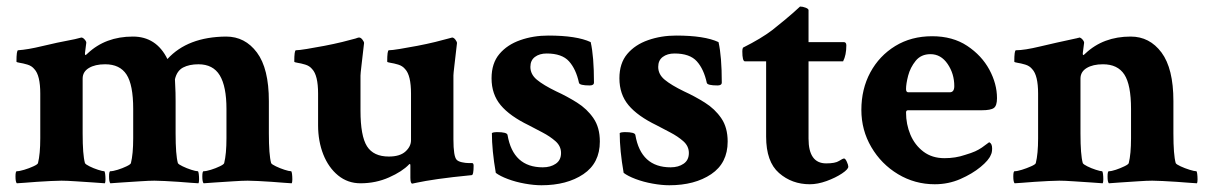

<svg xmlns="http://www.w3.org/2000/svg" viewBox="-20 -545 3626 575"><path d="M30.3 3.9Q26.4 0 26.4 -16.6Q26.4 -32.2 30.3 -32.2Q38.1 -32.2 52.7 -36.6Q67.4 -41 80.1 -46.9Q92.8 -52.7 93.8 -56.6Q100.6 -84 100.6 -130.9V-264.6Q100.6 -319.3 83 -337.9Q75.2 -347.7 62 -351.6Q48.8 -355.5 39.1 -356.9Q29.3 -358.4 29.3 -360.4Q29.3 -394.5 34.2 -394.5Q63.5 -396.5 105.5 -406.7Q147.5 -417 204.1 -427.7L223.6 -432.6Q228.5 -432.6 233.9 -426.3Q239.3 -419.9 238.3 -416L234.4 -385.7Q234.4 -380.9 235.4 -379.9Q237.3 -379.9 242.2 -384.8Q295.9 -435.5 377.9 -435.5Q448.2 -435.5 481.4 -368.2Q542 -434.6 657.2 -435.5Q713.9 -435.5 749.5 -387.7Q785.2 -339.8 785.2 -242.2V-145.5Q785.2 -81.1 792 -56.6Q793.9 -52.7 806.2 -46.9Q818.4 -41 832 -36.6Q845.7 -32.2 851.6 -32.2Q853.5 -32.2 854.5 -24.4Q855.5 -16.6 855.5 -7.8Q855.5 1 853.5 3.9Q847.7 3.9 831.1 2.4Q814.5 1 793.5 -0.5Q772.5 -2 752.9 -2.9Q733.4 -3.9 721.7 -3.9Q706.1 -3.9 677.7 -2Q649.4 0 623.5 1.5Q597.7 2.9 589.8 3.9Q585.9 0 585.9 -16.6Q585.9 -32.2 589.8 -32.2Q597.7 -32.2 611.8 -36.6Q626 -41 638.2 -46.9Q650.4 -52.7 651.4 -56.6Q658.2 -84 658.2 -130.9V-218.8Q658.2 -286.1 638.2 -319.3Q618.2 -352.5 574.2 -352.5Q546.9 -352.5 528.3 -342.8Q509.8 -333 503.9 -307.6Q503.9 -298.8 504.9 -284.7Q505.9 -270.5 505.9 -242.2V-145.5Q505.9 -81.1 512.7 -56.6Q514.6 -52.7 526.9 -46.9Q539.1 -41 552.7 -36.6Q566.4 -32.2 572.3 -32.2Q574.2 -32.2 575.2 -24.4Q576.2 -16.6 576.2 -7.8Q576.2 1 574.2 3.9Q568.4 3.9 551.8 2.4Q535.2 1 514.2 -0.5Q493.2 -2 473.6 -2.9Q454.1 -3.9 442.4 -3.9Q426.8 -3.9 398.4 -2Q370.1 0 344.2 1.5Q318.4 2.9 310.5 3.9Q306.6 0 306.6 -16.6Q306.6 -32.2 310.5 -32.2Q318.4 -32.2 332.5 -36.6Q346.7 -41 358.9 -46.9Q371.1 -52.7 372.1 -56.6Q378.9 -84 378.9 -130.9V-218.8Q378.9 -291 358.9 -321.8Q338.9 -352.5 294.9 -352.5Q264.6 -352.5 246.1 -341.3Q227.5 -330.1 227.5 -309.6V-145.5Q227.5 -81.1 234.4 -56.6Q236.3 -52.7 248 -46.9Q259.8 -41 273.4 -36.6Q287.1 -32.2 292 -32.2Q293.9 -32.2 294.9 -24.4Q295.9 -16.6 295.9 -7.8Q295.9 1 293.9 3.9Q286.1 2.9 260.7 1.5Q235.4 0 207.5 -2Q179.7 -3.9 164.1 -3.9Q152.3 -3.9 132.3 -2.9Q112.3 -2 90.8 -0.5Q69.3 1 52.7 2.4Q36.1 3.9 30.3 3.9Z M1214.8 4.9Q1209 4.9 1209 -12.7V-48.8Q1209 -56.6 1205.1 -52.7Q1184.6 -31.2 1145 -13.7Q1105.5 3.9 1059.6 3.9Q1021.5 3.9 992.7 -19.5Q963.9 -43 948.2 -82.5Q932.6 -122.1 932.6 -169.9V-264.6Q932.6 -319.3 915 -337.9Q907.2 -347.7 894 -351.6Q880.9 -355.5 871.1 -356.9Q861.3 -358.4 861.3 -360.4Q861.3 -394.5 866.2 -394.5Q875 -394.5 898.9 -398.4Q922.9 -402.3 951.2 -407.7Q979.5 -413.1 1005.4 -419.4Q1031.2 -425.8 1044.9 -429.7Q1047.9 -430.7 1050.3 -431.6Q1052.7 -432.6 1055.7 -432.6Q1060.5 -432.6 1065.4 -426.3Q1070.3 -419.9 1070.3 -416Q1065.4 -373 1062.5 -348.6Q1059.6 -324.2 1059.6 -318.4V-213.9Q1059.6 -137.7 1079.1 -106.9Q1098.6 -76.2 1144.5 -76.2Q1177.7 -76.2 1194.3 -91.3Q1210.9 -106.4 1210.9 -125V-264.6Q1210.9 -319.3 1193.4 -337.9Q1185.5 -347.7 1172.4 -351.6Q1159.2 -355.5 1149.4 -356.9Q1139.6 -358.4 1139.6 -360.4Q1139.6 -394.5 1144.5 -394.5Q1153.3 -394.5 1177.2 -398.4Q1201.2 -402.3 1229.5 -407.7Q1257.8 -413.1 1283.7 -419.4Q1309.6 -425.8 1323.2 -429.7L1334 -432.6Q1338.9 -432.6 1343.8 -426.3Q1348.6 -419.9 1348.6 -416Q1343.8 -373 1340.8 -348.6Q1337.9 -324.2 1337.9 -319.3V-127.9Q1337.9 -76.2 1347.7 -66.4Q1352.5 -61.5 1363.3 -59.1Q1374 -56.6 1384.8 -56.6H1394.5Q1398.4 -55.7 1398.4 -48.8Q1398.4 -20.5 1392.6 -20.5Q1332 -14.6 1291.5 -8.8Q1251 -2.9 1228.5 2Z M1601.6 9.8Q1579.1 9.8 1551.8 4.9Q1524.4 0 1501 -8.8Q1477.5 -17.6 1464.8 -27.3Q1453.1 -94.7 1453.1 -146.5Q1458 -149.4 1467.8 -149.4Q1499 -149.4 1500 -140.6Q1516.6 -43.9 1605.5 -43.9Q1628.9 -43.9 1644.5 -54.7Q1660.2 -65.4 1660.2 -86.9Q1660.2 -107.4 1643.6 -122.1Q1627 -136.7 1604.5 -148.4Q1582 -160.2 1563.5 -169.9Q1506.8 -197.3 1479.5 -230Q1452.1 -262.7 1452.1 -310.5Q1452.1 -355.5 1475.6 -383.3Q1499 -411.1 1538.1 -424.8Q1577.1 -438.5 1622.1 -438.5Q1707 -438.5 1749 -418.9Q1758.8 -376 1758.8 -297.9Q1758.8 -289.1 1746.1 -289.1Q1715.8 -289.1 1713.9 -296.9Q1705.1 -337.9 1684.1 -361.3Q1663.1 -384.8 1617.2 -384.8Q1595.7 -384.8 1582 -374.5Q1568.4 -364.3 1568.4 -344.7Q1568.4 -322.3 1587.9 -306.2Q1607.4 -290 1645.5 -271.5Q1677.7 -256.8 1708 -237.8Q1738.3 -218.8 1757.3 -190.9Q1776.4 -163.1 1776.4 -121.1Q1776.4 -56.6 1727.1 -23.4Q1677.7 9.8 1601.6 9.8Z M1984.4 9.8Q1961.9 9.8 1934.6 4.9Q1907.2 0 1883.8 -8.8Q1860.4 -17.6 1847.7 -27.3Q1835.9 -94.7 1835.9 -146.5Q1840.8 -149.4 1850.6 -149.4Q1881.8 -149.4 1882.8 -140.6Q1899.4 -43.9 1988.3 -43.9Q2011.7 -43.9 2027.3 -54.7Q2043 -65.4 2043 -86.9Q2043 -107.4 2026.4 -122.1Q2009.8 -136.7 1987.3 -148.4Q1964.8 -160.2 1946.3 -169.9Q1889.6 -197.3 1862.3 -230Q1835 -262.7 1835 -310.5Q1835 -355.5 1858.4 -383.3Q1881.8 -411.1 1920.9 -424.8Q1960 -438.5 2004.9 -438.5Q2089.8 -438.5 2131.8 -418.9Q2141.6 -376 2141.6 -297.9Q2141.6 -289.1 2128.9 -289.1Q2098.6 -289.1 2096.7 -296.9Q2087.9 -337.9 2066.9 -361.3Q2045.9 -384.8 2000 -384.8Q1978.5 -384.8 1964.8 -374.5Q1951.2 -364.3 1951.2 -344.7Q1951.2 -322.3 1970.7 -306.2Q1990.2 -290 2028.3 -271.5Q2060.5 -256.8 2090.8 -237.8Q2121.1 -218.8 2140.1 -190.9Q2159.2 -163.1 2159.2 -121.1Q2159.2 -56.6 2109.9 -23.4Q2060.5 9.8 1984.4 9.8Z M2405.3 6.8Q2351.6 6.8 2313 -26.9Q2274.4 -60.5 2274.4 -135.7V-361.3H2210.9Q2203.1 -361.3 2203.1 -391.6Q2203.1 -398.4 2205.1 -402.3Q2232.4 -416 2254.4 -429.2Q2276.4 -442.4 2293 -455.1Q2335.9 -489.3 2355.5 -506.8Q2375 -524.4 2376 -525.4Q2383.8 -525.4 2392.6 -522Q2401.4 -518.6 2401.4 -514.6V-418.9H2506.8Q2514.6 -418.9 2514.6 -409.2Q2514.6 -379.9 2504.9 -361.3H2401.4V-129.9Q2401.4 -55.7 2454.1 -55.7Q2481.4 -55.7 2492.7 -63Q2503.9 -70.3 2507.8 -70.3Q2511.7 -70.3 2516.1 -60.5Q2520.5 -50.8 2520.5 -45.9Q2520.5 -38.1 2501.5 -25.4Q2482.4 -12.7 2455.6 -2.9Q2428.7 6.8 2405.3 6.8Z M2779.3 6.8Q2719.7 6.8 2669.4 -23.4Q2619.1 -53.7 2589.4 -104.5Q2559.6 -155.3 2559.6 -215.8Q2559.6 -278.3 2586.4 -328.1Q2613.3 -377.9 2661.1 -407.2Q2709 -436.5 2771.5 -436.5Q2833 -436.5 2876.5 -407.7Q2919.9 -378.9 2942.9 -336.4Q2965.8 -293.9 2965.8 -251Q2965.8 -228.5 2956.5 -221.7Q2947.3 -214.8 2919.9 -214.8H2699.2Q2693.4 -214.8 2693.4 -208Q2693.4 -172.9 2706.5 -141.6Q2719.7 -110.4 2745.6 -90.8Q2771.5 -71.3 2808.6 -71.3Q2841.8 -71.3 2870.1 -81.1Q2889.6 -86.9 2900.4 -91.8Q2911.1 -96.7 2920.4 -103Q2929.7 -109.4 2942.4 -119.1Q2951.2 -115.2 2951.2 -100.6Q2951.2 -87.9 2947.3 -81.1Q2941.4 -65.4 2916.5 -44.9Q2891.6 -24.4 2856 -8.8Q2820.3 6.8 2779.3 6.8ZM2700.2 -268.6H2824.2Q2837.9 -268.6 2837.9 -287.1Q2837.9 -324.2 2817.9 -353.5Q2797.9 -382.8 2766.6 -382.8Q2738.3 -382.8 2722.2 -362.8Q2706.1 -342.8 2699.7 -318.4Q2693.4 -293.9 2693.4 -278.3Q2693.4 -268.6 2700.2 -268.6Z M3018.6 3.9Q3014.6 0 3014.6 -16.6Q3014.6 -32.2 3018.6 -32.2Q3026.4 -32.2 3040.5 -36.6Q3054.7 -41 3067.9 -46.9Q3081.1 -52.7 3082 -56.6Q3088.9 -84 3088.9 -130.9V-264.6Q3088.9 -319.3 3071.3 -337.9Q3063.5 -347.7 3050.3 -351.6Q3037.1 -355.5 3027.3 -356.9Q3017.6 -358.4 3017.6 -360.4Q3017.6 -394.5 3022.5 -394.5Q3047.9 -394.5 3094.7 -405.8Q3141.6 -417 3201.2 -429.7L3206.1 -430.7Q3207 -431.6 3210 -431.6L3211.9 -432.6Q3216.8 -432.6 3222.2 -426.3Q3227.5 -419.9 3226.6 -416L3222.7 -385.7Q3222.7 -380.9 3223.6 -379.9Q3225.6 -379.9 3230.5 -384.8Q3284.2 -435.5 3366.2 -435.5Q3422.9 -435.5 3458.5 -387.7Q3494.1 -339.8 3494.1 -242.2V-145.5Q3494.1 -81.1 3501 -56.6Q3502.9 -52.7 3515.6 -46.9Q3528.3 -41 3542.5 -36.6Q3556.6 -32.2 3562.5 -32.2Q3564.5 -32.2 3565.4 -24.4Q3566.4 -16.6 3566.4 -7.8Q3566.4 1 3564.5 3.9Q3558.6 3.9 3542 2.4Q3525.4 1 3503.4 -0.5Q3481.4 -2 3461.9 -2.9Q3442.4 -3.9 3430.7 -3.9Q3415 -3.9 3387.2 -2Q3359.4 0 3334 1.5Q3308.6 2.9 3300.8 3.9Q3296.9 0 3296.9 -16.6Q3296.9 -32.2 3300.8 -32.2Q3308.6 -32.2 3321.8 -36.6Q3335 -41 3347.2 -46.9Q3359.4 -52.7 3360.4 -56.6Q3367.2 -84 3367.2 -130.9V-218.8Q3367.2 -291 3347.2 -321.8Q3327.1 -352.5 3283.2 -352.5Q3252.9 -352.5 3234.4 -341.3Q3215.8 -330.1 3215.8 -309.6V-145.5Q3215.8 -81.1 3222.7 -56.6Q3224.6 -52.7 3236.3 -46.9Q3248 -41 3261.7 -36.6Q3275.4 -32.2 3280.3 -32.2Q3282.2 -32.2 3283.2 -24.4Q3284.2 -16.6 3284.2 -7.8Q3284.2 1 3282.2 3.9Q3274.4 2.9 3249 1.5Q3223.6 0 3195.8 -2Q3168 -3.9 3152.3 -3.9Q3140.6 -3.9 3120.6 -2.9Q3100.6 -2 3079.1 -0.5Q3057.6 1 3041 2.4Q3024.4 3.9 3018.6 3.9Z"/></svg>

Font: Crimson Text
Style: Bold
Weight: 700
Designer: Sebastian Kosch
Foundry: Sebastian Kosch
Version: Version 1.100